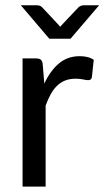

<svg xmlns="http://www.w3.org/2000/svg" viewBox="-20 -695 389 715"><path d="M57.6 0ZM64 0V-477.5H113.3Q127 -477.5 132.6 -472.2Q138.2 -466.8 139.2 -454.1L145 -383.8Q167 -431.2 199.2 -458.5Q231.4 -485.8 276.9 -485.8Q292 -485.8 305.2 -482.7Q318.4 -479.5 329.1 -472.2L322.3 -408.7Q320.8 -396.5 308.6 -396.5Q301.8 -396.5 289.3 -399.2Q276.9 -401.9 261.7 -401.9Q239.7 -401.9 222.9 -395.3Q206.1 -388.7 192.6 -375.7Q179.2 -362.8 168.9 -344.2Q158.7 -325.7 149.9 -301.8V0ZM57.6 -675.3H117.2Q129.4 -675.3 136.2 -668.5L196.3 -604.5Q200.2 -600.1 204.1 -595.2L212.4 -604.5L272.5 -668Q275.4 -670.9 280.8 -673.1Q286.1 -675.3 291.5 -675.3H349.1L242.7 -550.8H163.6Z"/></svg>

Font: Carlito
Style: Regular
Weight: 400
Designer: Lukasz Dziedzic
Foundry: tyPoland Lukasz Dziedzic
Version: Version 1.104